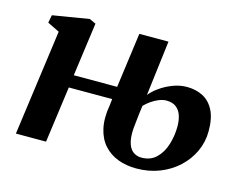

<svg xmlns="http://www.w3.org/2000/svg" viewBox="-83 -682 1035 821"><g transform="rotate(15 434.5 -272.0)"><path d="M577 11Q532.5 11 495.5 -3Q458.5 -17 433 -45.5Q407.5 -74 397.8 -118Q388 -162 398.5 -222L401.5 -249H209.5L175.5 0H42L106 -468L53 -494L59.5 -528.5L220.5 -555L249 -542L216.5 -305H408.5L441.5 -548.5H570.5L540.5 -304.5Q555.5 -323.5 580.2 -341Q605 -358.5 635.5 -370.2Q666 -382 698 -382Q737.5 -382 768.5 -366Q799.5 -350 817.5 -315.2Q835.5 -280.5 835.5 -223.5Q835.5 -175 815.8 -132.5Q796 -90 761 -57.8Q726 -25.5 679 -7.2Q632 11 577 11ZM586.5 -39.5Q626.5 -39.5 652 -64.2Q677.5 -89 689.5 -128Q701.5 -167 701.5 -208Q701.5 -234.5 694.5 -256Q687.5 -277.5 671.2 -290.2Q655 -303 627.5 -303Q612.5 -303 595.2 -296.2Q578 -289.5 562 -278.2Q546 -267 534 -254.5Q531 -235.5 529 -215.8Q527 -196 524.5 -174.5Q518 -125 524.8 -95.2Q531.5 -65.5 548 -52.5Q564.5 -39.5 586.5 -39.5Z"/></g></svg>

Font: Merriweather 48pt
Style: Bold Italic
Weight: 700
Italic angle: -7.8°
Version: Version 2.101